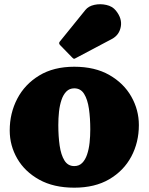

<svg xmlns="http://www.w3.org/2000/svg" viewBox="-20 -849 688 889"><path d="M314.5 -582.5Q319 -578 321.8 -577Q324.5 -576 330 -579.5L498 -668.5Q532 -686.5 539.2 -724.8Q546.5 -763 516.5 -800Q500.5 -820 472.2 -826.2Q444 -832.5 416.8 -826.5Q389.5 -820.5 375.5 -803L258.5 -658.5Q249.5 -649.5 258 -640.5ZM250 -270Q250 -301.5 253.2 -331.8Q256.5 -362 264.8 -386.5Q273 -411 287.5 -425.5Q302 -440 324 -440Q353.5 -440 369.5 -414.2Q385.5 -388.5 391.8 -345.2Q398 -302 398 -250Q398 -218.5 394.8 -188.2Q391.5 -158 383.2 -133.5Q375 -109 360.5 -94.5Q346 -80 324 -80Q294.5 -80 278.5 -105.8Q262.5 -131.5 256.2 -174.8Q250 -218 250 -270ZM25 -245Q25 -175 60 -114.5Q95 -54 161.8 -17Q228.5 20 324 20Q419.5 20 486.2 -19.2Q553 -58.5 588 -124.2Q623 -190 623 -270Q623 -340 588 -401.8Q553 -463.5 486.2 -501.8Q419.5 -540 324 -540Q228.5 -540 161.8 -499.5Q95 -459 60 -392Q25 -325 25 -245Z"/></svg>

Font: Besley Black
Style: Regular
Weight: 900
Designer: Owen Earl
Foundry: indestructible type*
Version: Version 2.001